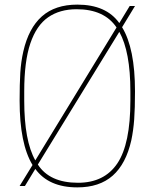

<svg xmlns="http://www.w3.org/2000/svg" viewBox="-20 -806 666 832"><path d="M315 6Q191 6 133 -74L88 0H65L121 -91Q65 -183 65 -370Q65 -443 68 -491Q71 -539 81 -583Q104 -684 161.5 -735Q219 -786 315 -786Q440 -786 497 -706L542 -780H565L509 -688Q565 -597 565 -410Q565 -336 561.5 -288.5Q558 -241 549 -198Q526 -96 468.5 -45Q411 6 315 6ZM318 -14Q432 -14 488.5 -98Q545 -182 545 -370V-410Q545 -582 497 -668L144 -93Q195 -14 318 -14ZM133 -111 485 -687Q432 -766 312 -766Q239 -766 188.5 -731Q138 -696 111.5 -618Q85 -540 85 -410V-370Q85 -196 133 -111Z"/></svg>

Font: Tanohe Sans Thin
Style: Regular
Weight: 100
Designer: Village Type and Design LLC & Cristiano Sobral
Foundry: Cooper Hewitt Smithsonian Design Museum
Version: Version 1.00;September 29, 2021;FontCreator 13.0.0.2655 64-b